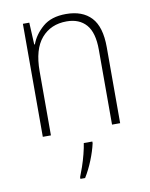

<svg xmlns="http://www.w3.org/2000/svg" viewBox="-85 -695 692 885"><g transform="rotate(-10 261.0 -252.0)"><path d="M285 -632Q362 -632 403 -588Q444 -544 444 -449V-93H406V-444Q406 -524 373.5 -561Q341 -598 282 -598Q208 -598 164 -547Q120 -496 120 -393V-93H82V-622H112L117 -519H120Q136 -563 176 -597.5Q216 -632 285 -632ZM303 -24Q295 12 278.5 53Q262 94 241 128H219V120Q226 103 235.5 75.5Q245 48 252.5 18.5Q260 -11 263 -32H303Z"/></g></svg>

Font: Noto Sans Telugu UI SemiCondensed ExtraLight
Style: Regular
Weight: 200
Width: 4
Designer: Jelle Bosma - Monotype Design Team
Foundry: Monotype Imaging Inc.
Version: Version 2.005; ttfautohint (v1.8.4.7-5d5b)